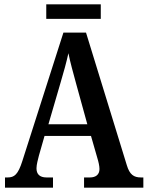

<svg xmlns="http://www.w3.org/2000/svg" viewBox="-20 -864 680 884"><path d="M193 -777H444V-844H193ZM3 0H224V-47H194C162 -47 148 -63 148 -89C148 -106 155 -131 159 -147L185 -238H399L428 -137C433 -121 438 -100 438 -86C438 -60 421 -47 394 -47H367V0H640V-47H629C596 -47 577 -60 564 -103L376 -714H272L83 -123C63 -60 46 -47 15 -47H3ZM203 -292 259 -484C273 -531 286 -578 295 -619C303 -578 317 -529 331 -477L382 -292Z"/></svg>

Font: Noto Serif Bengali Condensed SemiBold
Style: Regular
Weight: 600
Width: 3
Designer: Juan Bruce, Universal Thirst, Indian Type Foundry and the Monotype Design Team.
Foundry: Monotype Imaging Inc.
Version: Version 2.003